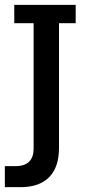

<svg xmlns="http://www.w3.org/2000/svg" viewBox="-34 -603 364 794"><path d="M50 171H-14V84H30Q68 84 86.5 65.5Q105 47 105 12V-507H25V-583H279V-507H210V9Q210 88 169.5 129.5Q129 171 50 171Z"/></svg>

Font: Rokkitt SemiBold Medium
Style: Regular
Weight: 500
Version: Version 3.103